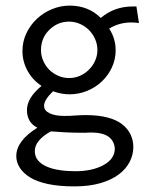

<svg xmlns="http://www.w3.org/2000/svg" viewBox="-20 -492 540 684"><path d="M155 -385Q140 -370 133 -352Q126 -334 126 -314Q126 -294 134 -275.5Q142 -257 155.5 -243.5Q169 -230 187.5 -222Q206 -214 226 -214Q247 -214 265 -222Q283 -230 297 -244Q311 -258 319 -276Q327 -294 327 -314Q327 -334 319 -352.5Q311 -371 297 -385Q283 -399 264.5 -407Q246 -415 226 -415Q185 -415 155 -385ZM339 -428Q387 -469 453 -469H466L475 -410Q468 -411 461.5 -411.5Q455 -412 448 -412Q404 -412 369 -390Q392 -355 392 -313Q392 -281 379 -252.5Q366 -224 343.5 -202.5Q321 -181 291 -168.5Q261 -156 227 -156Q199 -156 169 -167Q137 -136 137 -115Q137 -98 156.5 -88.5Q176 -79 210 -79Q229 -79 248.5 -80.5Q268 -82 285 -82Q330 -82 362.5 -73.5Q395 -65 415 -49.5Q435 -34 445 -13Q455 8 455 32Q455 59 442 84.5Q429 110 403 129.5Q377 149 337.5 160.5Q298 172 245 172Q190 172 150.5 163.5Q111 155 87 140Q63 125 50.5 105.5Q38 86 38 64Q38 10 113 -37Q76 -56 76 -100Q76 -143 128 -186Q96 -207 78 -240Q60 -273 60 -310Q60 -344 74 -373.5Q88 -403 111.5 -425Q135 -447 165.5 -459.5Q196 -472 228 -472Q295 -472 339 -428ZM161 -24Q104 8 104 46Q104 66 115.5 79.5Q127 93 146.5 101.5Q166 110 192.5 114Q219 118 248 118Q309 118 349 96Q389 74 389 37Q387 10 366.5 -5Q346 -20 302 -20Q297 -20 292 -19.5Q287 -19 282 -19Q244 -19 214 -20.5Q184 -22 161 -24Z"/></svg>

Font: InconsolataGo
Style: Regular
Weight: 400
Designer: Raph Levien, Kirill Tkachev
Foundry: Cyreal
Version: Version 1.013